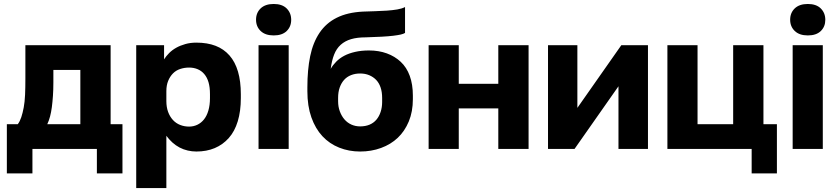

<svg xmlns="http://www.w3.org/2000/svg" viewBox="-20 -761 4284 981"><path d="M15 125H145.7V0H475V125H605.7V-126.3H545.2V-530H109.7V-360Q109.7 -312.8 108.1 -276.7Q106.5 -240.5 101.2 -211.9Q95.8 -183.3 88.8 -162.2Q81.8 -141.1 70.8 -126.3H15ZM221.5 -126.3Q230.2 -144.7 235.8 -166.1Q241.4 -187.5 244.9 -213.6Q248.3 -239.7 250.5 -271.2Q252.7 -302.8 252.7 -340V-403.7H390.5V-126.3Z M676 200H830V-67.2Q844 -48.2 860.9 -32.9Q877.8 -17.7 897.5 -7.3Q917.2 3 939.2 8.1Q961.2 13.2 983.2 13.2Q1035.5 13.2 1077.1 -4.3Q1118.7 -21.8 1148.9 -55.8Q1179.2 -89.8 1194.8 -141.3Q1210.5 -192.8 1210.5 -260V-280Q1210.5 -345.5 1196 -395.1Q1181.5 -444.7 1152.5 -477.7Q1123.5 -510.7 1081.5 -526.9Q1039.5 -543.2 983.2 -543.2Q952.8 -543.2 926.8 -535.8Q900.8 -528.5 880.3 -517Q859.7 -505.5 844 -489.7Q828.3 -473.8 818.3 -457.8V-530H676ZM946.2 -114.2Q922.2 -114.2 900.8 -122.5Q879.3 -130.8 863.5 -148Q847.7 -165.2 838.8 -189.5Q830 -213.8 830 -244.5V-295.5Q830 -325.3 839.2 -347.7Q848.3 -370 863.6 -385.7Q878.8 -401.3 900.7 -408.6Q922.5 -415.8 946.2 -415.8Q969.8 -415.8 989.7 -407.5Q1009.7 -399.2 1023.9 -382.3Q1038.2 -365.5 1045.5 -340.4Q1052.8 -315.3 1052.8 -280V-260Q1052.8 -224 1044.7 -196.4Q1036.7 -168.8 1022.2 -150.8Q1007.8 -132.8 988.2 -123.5Q968.7 -114.2 946.2 -114.2Z M1301 0H1455V-530H1301ZM1378.5 -580Q1421.7 -580 1444.8 -602.5Q1467.8 -624.9 1467.8 -659.9Q1467.8 -694.8 1444.7 -717.8Q1421.6 -740.7 1378.5 -740.7Q1335.3 -740.7 1311.7 -718.1Q1288.2 -695.5 1288.2 -660.3Q1288.2 -625.2 1311.8 -602.6Q1335.4 -580 1378.5 -580Z M1820 13.2Q1877.2 13.2 1926.9 -5Q1976.7 -23.2 2012.3 -56.9Q2048 -90.7 2068.8 -140.7Q2089.5 -190.8 2089.5 -254V-272.5Q2089.5 -329.7 2073.6 -373.3Q2057.7 -417 2027.4 -445.2Q1997.2 -473.5 1956.2 -488.3Q1915.2 -503.2 1865.3 -503.2Q1826.3 -503.2 1794.6 -495.9Q1762.8 -488.7 1739.1 -476.2Q1715.3 -463.7 1698 -446.1Q1680.7 -428.5 1669.7 -409.3Q1675.3 -452.2 1687.2 -482.3Q1699 -512.5 1720.8 -532.2Q1742.7 -551.8 1773.9 -561Q1805.2 -570.2 1848.8 -570.2Q1895.5 -571.5 1930.4 -573.5Q1965.3 -575.5 1988.9 -578.3Q2012.5 -581.2 2027 -584.4Q2041.5 -587.7 2049.5 -592.7V-725Q2033.5 -716.7 2009.6 -712.7Q1985.7 -708.7 1957 -706.7Q1928.3 -704.7 1896.6 -703.8Q1864.8 -703 1833.8 -701.7Q1755.2 -697.7 1700.7 -670.4Q1646.2 -643.2 1612.7 -593.5Q1579.2 -543.8 1564.8 -473.9Q1550.5 -404 1550.5 -315V-295Q1550.5 -219 1571 -161.2Q1591.5 -103.5 1627.4 -65Q1663.3 -26.5 1713 -6.7Q1762.7 13.2 1820 13.2ZM1820 -115.2Q1796.2 -115.2 1775.5 -124.4Q1754.8 -133.7 1739.9 -151Q1725 -168.3 1716.3 -192Q1707.5 -215.7 1707.5 -243.7V-260.5Q1707.5 -291.3 1715.8 -314.2Q1724 -337.2 1738.3 -353Q1752.5 -368.8 1773.7 -377.2Q1794.8 -385.5 1820 -385.5Q1845.8 -385.5 1866.7 -376.7Q1887.5 -367.8 1902.1 -352.6Q1916.7 -337.3 1924.6 -314.1Q1932.5 -290.8 1932.5 -260.5V-239.3Q1932.5 -212.7 1924.8 -189.3Q1917.2 -166 1903 -149.3Q1888.8 -132.7 1867.9 -123.9Q1847 -115.2 1820 -115.2Z M2170 0H2324V-207.3H2526V0H2680.7V-530H2526V-332.7H2324V-530H2170Z M2780 0H2915.5L3140 -320.2V0H3290.7V-530H3154.5L2930 -209.8V-530H2780Z M3820.5 125H3949.5V-126.3H3880.7V-530H3726V-126.3H3544V-530H3390V0H3820.5Z M4030 0H4184V-530H4030ZM4107.5 -580Q4150.7 -580 4173.8 -602.5Q4196.8 -624.9 4196.8 -659.9Q4196.8 -694.8 4173.7 -717.8Q4150.6 -740.7 4107.5 -740.7Q4064.3 -740.7 4040.7 -718.1Q4017.2 -695.5 4017.2 -660.3Q4017.2 -625.2 4040.8 -602.6Q4064.4 -580 4107.5 -580Z"/></svg>

Font: Golos Text VF
Style: Regular
Weight: 400
Designer: A.Korolkova, Vitaly Kuzmin
Foundry: ParaType Ltd
Version: Version 2.005